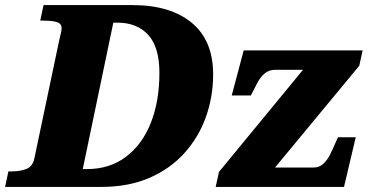

<svg xmlns="http://www.w3.org/2000/svg" viewBox="-46 -734 1459 754"><path d="M-26 0 -13 -61H2Q31 -61 56.5 -70Q82 -79 89 -112L187 -578Q191 -594 193.5 -605.5Q196 -617 196 -623Q196 -641 178 -647Q160 -653 125 -653H112L125 -714H474Q623 -714 707 -644.5Q791 -575 791 -442Q791 -353 762 -273Q733 -193 677 -131.5Q621 -70 539.5 -35Q458 0 353 0ZM295 -70Q385 -70 449 -118.5Q513 -167 546.5 -252Q580 -337 580 -448Q580 -549 536 -597Q492 -645 416 -645H399L279 -70ZM801 0 814 -59 1144 -460H1037Q1011 -460 994.5 -446.5Q978 -433 966 -411Q954 -389 941 -363L939 -359H864L911 -536H1378L1365 -476L1034 -76H1185Q1208 -76 1224 -91Q1240 -106 1251 -128.5Q1262 -151 1271 -172L1281 -195H1351L1305 0Z"/></svg>

Font: Noto Serif Black
Style: Italic
Weight: 900
Italic angle: -12°
Designer: Monotype Design Team
Foundry: Monotype Imaging Inc.
Version: Version 2.013